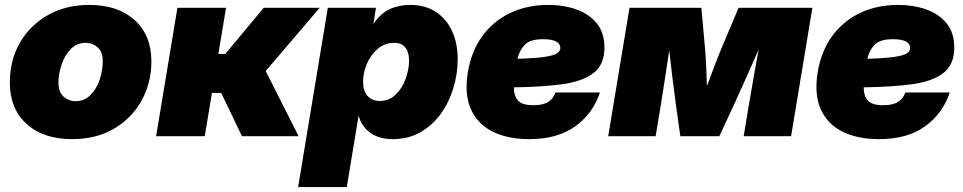

<svg xmlns="http://www.w3.org/2000/svg" viewBox="-20 -547 3868 771"><path d="M269 11.7Q154.3 11.7 86.9 -49.3Q19.5 -110.4 19.5 -214.8Q19.5 -306.2 60.5 -376.5Q101.6 -446.8 173.6 -487.1Q245.6 -527.3 338.4 -527.3Q453.6 -527.3 520.8 -466.3Q587.9 -405.3 587.9 -300.8Q587.9 -215.3 549.1 -144.3Q510.3 -73.2 438.7 -30.8Q367.2 11.7 269 11.7ZM282.2 -140.6Q318.8 -140.6 343.5 -165.5Q368.2 -190.4 380.4 -227.8Q392.6 -265.1 392.6 -301.8Q392.6 -339.4 371.8 -357.2Q351.1 -375 325.2 -375Q288.6 -375 264.2 -350.1Q239.7 -325.2 227.3 -288.1Q214.8 -251 214.8 -213.9Q214.8 -176.8 235.6 -158.7Q256.3 -140.6 282.2 -140.6Z M606.9 0 692.4 -515.6H887.7L856.9 -330.1H884.3L1039.1 -515.6H1263.7L1046.9 -261.7L1179.2 0H951.7L868.2 -173.8H831.1L802.2 0Z M1177.2 204.1 1296.4 -515.6H1489.7L1479.5 -451.2H1480Q1508.8 -493.7 1545.4 -510.5Q1582 -527.3 1628.4 -527.3Q1686.5 -527.3 1729 -500Q1771.5 -472.7 1794.7 -423.6Q1817.9 -374.5 1817.9 -309.6Q1817.9 -250.5 1800.5 -193.1Q1783.2 -135.7 1749.8 -89.6Q1716.3 -43.5 1668 -15.9Q1619.6 11.7 1557.1 11.7Q1502.4 11.7 1466.8 -13.9Q1431.2 -39.6 1420.4 -82H1419.9L1372.6 204.1ZM1504.4 -141.6Q1543 -141.6 1569.3 -167.5Q1595.7 -193.4 1609.1 -231Q1622.6 -268.6 1622.6 -303.7Q1622.6 -337.4 1607.7 -356.2Q1592.8 -375 1563 -375Q1525.4 -375 1497.1 -351.1Q1468.8 -327.1 1453.4 -291Q1438 -254.9 1438 -218.8Q1438 -182.6 1455.8 -162.1Q1473.6 -141.6 1504.4 -141.6Z M2105.5 11.7Q2018.1 11.7 1957.5 -18.8Q1897 -49.3 1870.6 -109.4Q1844.2 -169.4 1858.9 -257.8Q1873 -342.3 1917.2 -402.6Q1961.4 -462.9 2029.3 -495.1Q2097.2 -527.3 2181.6 -527.3Q2243.7 -527.3 2294.9 -509Q2346.2 -490.7 2376.7 -452.9Q2407.2 -415 2407.2 -356Q2407.2 -287.1 2363 -253.4Q2318.8 -219.7 2237.3 -208.7Q2155.8 -197.8 2043.5 -196.3Q2043.5 -162.6 2059.8 -143.6Q2076.2 -124.5 2122.1 -124.5Q2162.1 -124.5 2182.9 -138.7Q2203.6 -152.8 2210.4 -175.8H2389.2Q2360.8 -90.8 2289.8 -39.6Q2218.8 11.7 2105.5 11.7ZM2058.1 -311Q2130.4 -313 2167.2 -318.6Q2204.1 -324.2 2217 -333Q2230 -341.8 2230 -353.5Q2230 -389.6 2161.1 -389.6Q2107.9 -389.6 2086.7 -366.7Q2065.4 -343.8 2058.1 -311Z M2422.4 0 2507.8 -515.6H2796.4L2810.5 -359.4Q2814 -322.8 2815.7 -281.2Q2817.4 -239.7 2818.8 -201.2Q2833.5 -239.7 2848.9 -281.2Q2864.3 -322.8 2879.9 -359.4L2945.8 -515.6H3242.2L3156.7 0H2966.3L2988.3 -132.8Q2996.6 -183.6 3006.6 -238.5Q3016.6 -293.5 3026.4 -347.7Q3002.4 -293.5 2978 -238.5Q2953.6 -183.6 2930.2 -132.8L2868.7 0H2711.9L2693.4 -132.8Q2686.5 -182.6 2679.9 -237.1Q2673.3 -291.5 2667.5 -345.2Q2659.2 -291.5 2651.1 -237.1Q2643.1 -182.6 2634.8 -132.8L2612.8 0Z M3510.3 11.7Q3422.9 11.7 3362.3 -18.8Q3301.8 -49.3 3275.4 -109.4Q3249 -169.4 3263.7 -257.8Q3277.8 -342.3 3322 -402.6Q3366.2 -462.9 3434.1 -495.1Q3502 -527.3 3586.4 -527.3Q3648.4 -527.3 3699.7 -509Q3751 -490.7 3781.5 -452.9Q3812 -415 3812 -356Q3812 -287.1 3767.8 -253.4Q3723.6 -219.7 3642.1 -208.7Q3560.5 -197.8 3448.2 -196.3Q3448.2 -162.6 3464.6 -143.6Q3481 -124.5 3526.9 -124.5Q3566.9 -124.5 3587.6 -138.7Q3608.4 -152.8 3615.2 -175.8H3793.9Q3765.6 -90.8 3694.6 -39.6Q3623.5 11.7 3510.3 11.7ZM3462.9 -311Q3535.2 -313 3572 -318.6Q3608.9 -324.2 3621.8 -333Q3634.8 -341.8 3634.8 -353.5Q3634.8 -389.6 3565.9 -389.6Q3512.7 -389.6 3491.5 -366.7Q3470.2 -343.8 3462.9 -311Z"/></svg>

Font: Inter Display Black
Style: Italic
Weight: 900
Italic angle: -9.39999°
Designer: Rasmus Andersson
Foundry: rsms
Version: Version 4.000;git-a52131595